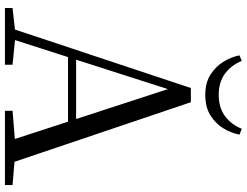

<svg xmlns="http://www.w3.org/2000/svg" viewBox="-128 -846 975 758"><g transform="rotate(90 359.0 -467.5)"><path d="M199 -926 221 -935Q238 -893 271.5 -868.5Q305 -844 355 -844Q405 -844 438.5 -868.5Q472 -893 489 -935L512 -926Q506 -894 487.5 -863Q469 -832 436.5 -811.5Q404 -791 355 -791Q307 -791 275 -811.5Q243 -832 224 -863Q205 -894 199 -926ZM12 0V-30L110 -41H127L236 -30V0ZM84 0 328 -734H384L632 0H542L322 -675H342L338 -661L126 0ZM192 -249 196 -281H500L504 -249ZM418 0V-30L552 -41H581L711 -30V0Z"/></g></svg>

Font: Noto Serif JP
Style: Regular
Weight: 400
Designer: Ryoko NISHIZUKA  (kana & ideographs); Frank Grießhammer (Latin, Greek & Cyrillic); Wenlong ZHANG  (bopomofo); Sandoll Co
Foundry: Adobe
Version: Version 2.003-H1;hotconv 1.1.1;makeotfexe 2.6.0